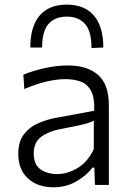

<svg xmlns="http://www.w3.org/2000/svg" viewBox="-20 -784 558 814"><path d="M207 10Q138.5 10 98 -28Q57.5 -66 57.5 -131.5Q57.5 -184.5 82.2 -215.8Q107 -247 144 -262.5Q181 -278 217.5 -284.5L379.5 -314.5Q381.5 -371.5 365.2 -400.2Q349 -429 320.5 -438.8Q292 -448.5 257.5 -448.5Q223 -448.5 180.2 -439Q137.5 -429.5 83 -406.5L79 -467.5Q115 -482.5 166.8 -494.5Q218.5 -506.5 269 -506.5Q349 -506.5 395.2 -466.8Q441.5 -427 441.5 -338V0H382.5L380 -73.5H372Q348.5 -41.5 305.2 -15.8Q262 10 207 10ZM223 -46Q266 -46 308.8 -71.5Q351.5 -97 377.5 -151.5L378 -272.5Q369.5 -268 355.5 -263.2Q341.5 -258.5 313.5 -252.2Q285.5 -246 235 -236.5Q188 -228 155.5 -204.5Q123 -181 123 -134Q123 -86 151.8 -66Q180.5 -46 223 -46ZM368 -580.5Q368 -651 340.8 -682.2Q313.5 -713.5 263.5 -713.5Q213 -713.5 185.8 -682.5Q158.5 -651.5 158.5 -582.5H108.5Q108.5 -671.5 148 -718Q187.5 -764.5 263.5 -764.5Q338 -764.5 378 -718Q418 -671.5 418 -582.5Z"/></svg>

Font: Heraclito Light
Style: Regular
Weight: 300
Designer: Kostas Bartsokas (font) & Cristiano Sobral (main changes)
Foundry: Kostas Bartsokas (font) & Cristiano Sobral (main changes)
Version: Version 1.00;July 8, 2020;FontCreator 13.0.0.2655 64-bit